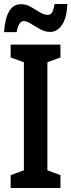

<svg xmlns="http://www.w3.org/2000/svg" viewBox="-22 -936 355 956"><path d="M279 0H31V-64L97 -88V-626L31 -650V-714H279V-650L214 -626V-88L279 -64ZM-2 -776Q0 -807 7.5 -839Q15 -871 33 -893Q51 -915 83 -915Q109 -915 132 -901.5Q155 -888 176 -875Q197 -862 217 -862Q231 -862 238.5 -876.5Q246 -891 250 -916H313Q311 -848 287 -812.5Q263 -777 228 -777Q203 -777 178.5 -790.5Q154 -804 132.5 -817.5Q111 -831 95 -831Q84 -831 74.5 -817Q65 -803 61 -776Z"/></svg>

Font: Noto Sans ExtraCondensed SemiBold
Style: Regular
Weight: 600
Width: 2
Designer: Monotype Design Team
Foundry: Monotype Imaging Inc.
Version: Version 2.013; ttfautohint (v1.8.4.7-5d5b)